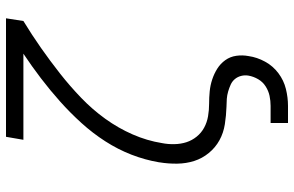

<svg xmlns="http://www.w3.org/2000/svg" viewBox="-190 -585 980 640"><g transform="rotate(-90 300.0 -265.0)"><path d="M210 205V147H267Q284 147 300.5 143.5Q317 140 332 130.5Q347 121 356 105.5Q365 90 368 73Q370 61 367 49Q364 37 356.5 28Q349 19 338 14Q327 9 315 5.5Q303 2 290.5 1Q278 0 266 0H265Q235 -1 206 -5.5Q177 -10 152.5 -23.5Q128 -37 110 -59Q92 -81 83.5 -107.5Q75 -134 74.5 -164Q74 -194 79 -224Q79 -224 79 -224.5Q79 -225 79 -225Q87 -272 104.5 -317Q122 -362 149 -404Q176 -446 210 -483.5Q244 -521 281.5 -554.5Q319 -588 359 -618.5Q399 -649 441 -677H154L164 -735H559L550 -677Q504 -649 460.5 -618.5Q417 -588 375 -555Q333 -522 294 -484.5Q255 -447 224 -404Q193 -361 172 -313Q151 -265 143 -215Q139 -195 139.5 -173.5Q140 -152 146 -133.5Q152 -115 164.5 -99.5Q177 -84 194.5 -74.5Q212 -65 232.5 -61.5Q253 -58 274 -58Q295 -58 315.5 -56Q336 -54 355.5 -47.5Q375 -41 391.5 -30.5Q408 -20 419.5 -4Q431 12 434 32.5Q437 53 433 74Q429 102 414.5 128.5Q400 155 376 173Q352 191 323.5 198Q295 205 267 205Z"/></g></svg>

Font: Iosevka Curly Slab LtEx
Style: Italic
Weight: 300
Width: 7
Italic angle: -9°
Monospace: yes
Designer: Belleve Invis
Foundry: Belleve Invis
Version: Version 11.1.0; ttfautohint (v1.8.3)